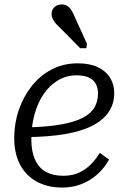

<svg xmlns="http://www.w3.org/2000/svg" viewBox="-20 -832 568 864"><path d="M260 12Q195 12 146.5 -14Q98 -40 71 -90Q44 -140 44 -211Q44 -277 64.5 -337Q85 -397 122.5 -444.5Q160 -492 212.5 -519.5Q265 -547 330 -547Q384 -547 420.5 -529.5Q457 -512 475.5 -482Q494 -452 494 -413Q494 -365 469 -328Q444 -291 395 -266Q346 -241 272 -228.5Q198 -216 100 -215L106 -259Q194 -261 255 -272Q316 -283 352.5 -302Q389 -321 405 -348.5Q421 -376 421 -412Q421 -438 410 -456.5Q399 -475 378 -484Q357 -493 325 -493Q279 -493 241 -470.5Q203 -448 176 -408Q149 -368 135 -316Q121 -264 121 -205Q121 -150 138 -113Q155 -76 187 -58.5Q219 -41 264 -41Q305 -41 335.5 -55Q366 -69 389 -92.5Q412 -116 429 -144L471 -114Q449 -75 417.5 -47Q386 -19 346.5 -3.5Q307 12 260 12ZM318 -752Q310 -772 302 -785Q294 -798 283.5 -805Q273 -812 257 -812Q237 -812 224.5 -799.5Q212 -787 212 -769Q212 -759 216.5 -749Q221 -739 228 -730Q235 -721 245 -712L341 -615H369L371 -636Z"/></svg>

Font: Roboto Serif 20pt Light
Style: Italic
Weight: 300
Italic angle: -10°
Version: Version 1.007